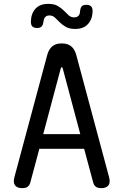

<svg xmlns="http://www.w3.org/2000/svg" viewBox="-20 -965 640 995"><path d="M204 -270H396L305 -611Q303 -617 300 -617Q297 -617 295 -611ZM463 -19 416 -194H184L137 -19Q133 -5 123.5 2.5Q114 10 95 10Q69 10 58 -4.5Q47 -19 55 -48L225 -681Q233 -710 251 -725Q269 -740 300 -740Q331 -740 349 -725Q367 -710 375 -681L545 -48Q553 -19 542 -4.5Q531 10 505 10Q486 10 476.5 2.5Q467 -5 463 -19ZM205 -852Q203 -835 195.5 -827.5Q188 -820 172 -820Q155 -820 147.5 -828Q140 -836 140 -853Q141 -895 164 -920Q187 -945 230 -945Q261 -945 279.5 -934Q298 -923 311 -910Q324 -897 335.5 -886Q347 -875 365 -875Q374 -875 379.5 -878Q385 -881 388.5 -885.5Q392 -890 393.5 -896Q395 -902 395 -908Q397 -925 404 -932.5Q411 -940 427 -940Q444 -940 452 -932Q460 -924 460 -907Q459 -866 436 -840.5Q413 -815 370 -815Q339 -815 320.5 -826Q302 -837 289 -850Q276 -863 264.5 -874Q253 -885 235 -885Q227 -885 221.5 -882Q216 -879 212.5 -874.5Q209 -870 207.5 -864Q206 -858 205 -852Z"/></svg>

Font: Maple Mono NL
Style: Regular
Weight: 400
Monospace: yes
Designer: subframe7536
Version: Version 7.000